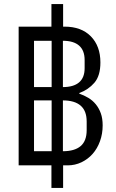

<svg xmlns="http://www.w3.org/2000/svg" viewBox="-20 -807 568 937"><path d="M288 110H231V0H71V-677H231V-787H288V-677H295Q377 -677 423.5 -629.5Q470 -582 470 -502Q470 -437 440.5 -403Q411 -369 367 -353V-350Q390 -342 411 -329.5Q432 -317 447.5 -298Q463 -279 472 -254Q481 -229 481 -195Q481 -154 468 -118Q455 -82 432 -56Q409 -30 377.5 -15Q346 0 310 0H288ZM232 -382V-608H146V-382ZM287 -382Q339 -382 366 -405Q393 -428 393 -474V-514Q393 -561 366 -584.5Q339 -608 287 -608ZM232 -69V-317H146V-69ZM287 -69Q344 -69 373.5 -94Q403 -119 403 -172V-214Q403 -266 373.5 -291.5Q344 -317 287 -317Z"/></svg>

Font: PlemolJP
Style: Regular
Weight: 400
Monospace: yes
Version: v2.0.4; ttfautohint (v1.8.4.7-5d5b-dirty) -l 6 -r 45 -G 200 